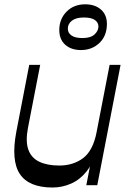

<svg xmlns="http://www.w3.org/2000/svg" viewBox="-20 -847 584 878"><path d="M220.4 10.5Q112.4 10.5 71 -51Q29.7 -112.6 54.7 -244.9L113.7 -550.5H163.8L107.8 -261.8Q96.1 -200.3 109.7 -162.5Q123.3 -124.8 159.7 -107.4Q196 -90 251.1 -90Q314.9 -90 360.3 -124.1Q405.6 -158.3 422.1 -244.1L416.9 -160.4Q406 -101 376.1 -63.3Q346.1 -25.6 305.5 -7.6Q264.8 10.5 220.4 10.5ZM374.7 0 481.3 -550.5H531.4L424.8 0ZM350.1 -618.1Q304.6 -618.1 277.1 -643.5Q249.7 -668.9 251.2 -714.6Q252.8 -762.4 285.5 -794.8Q318.3 -827.3 369.9 -827.3Q415.4 -827.3 443 -802.1Q470.6 -776.8 468.8 -732.4Q467.2 -680.6 433.4 -649.3Q399.7 -618.1 350.1 -618.1ZM357 -673Q394 -673 411.7 -689Q429.4 -704.9 430.1 -724.8Q430.4 -743.7 414.3 -755.3Q398.3 -767 363.4 -767Q327.8 -767 309 -752.6Q290.3 -738.2 290.3 -716.6Q289.6 -697.4 306.2 -685.2Q322.8 -673 357 -673Z"/></svg>

Font: Savate ExtraLight
Style: Italic
Weight: 200
Italic angle: -11°
Designer: Max Esnée
Foundry: Plomb Type
Version: Version 2.000